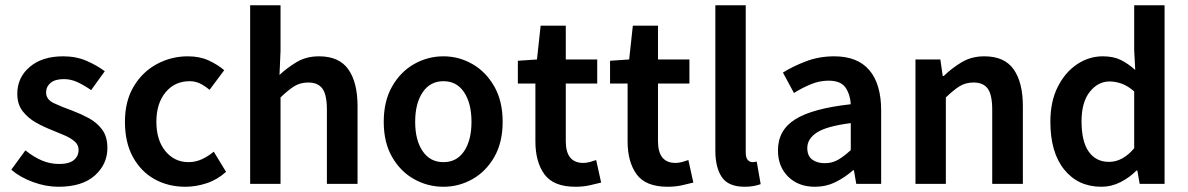

<svg xmlns="http://www.w3.org/2000/svg" viewBox="-20 -702 4535 733"><path d="M203 11Q155 11 106 -7Q57 -25 23 -54L77 -128Q108 -103 139.5 -89.5Q171 -76 206 -76Q244 -76 262 -91Q280 -106 280 -130Q280 -149 265 -162Q250 -175 227 -185Q204 -195 179 -205Q148 -217 117.5 -234Q87 -251 66.5 -277.5Q46 -304 46 -344Q46 -406 93.5 -446.5Q141 -487 221 -487Q271 -487 311 -469.5Q351 -452 380 -430L328 -358Q302 -376 276.5 -388Q251 -400 224 -400Q190 -400 173 -385.5Q156 -371 156 -349Q156 -322 186 -308Q216 -294 255 -280Q287 -268 318 -251.5Q349 -235 369.5 -208Q390 -181 390 -137Q390 -75 342 -32Q294 11 203 11Z M688 11Q622 11 570 -18Q518 -47 487.5 -102.5Q457 -158 457 -237Q457 -316 490.5 -372Q524 -428 579 -457.5Q634 -487 697 -487Q742 -487 776 -471.5Q810 -456 836 -434L780 -359Q761 -375 743 -383.5Q725 -392 704 -392Q647 -392 612 -349.5Q577 -307 577 -237Q577 -167 611.5 -125Q646 -83 700 -83Q727 -83 751.5 -94.5Q776 -106 796 -123L843 -46Q810 -16 769 -2.5Q728 11 688 11Z M935 0V-682H1051V-507L1047 -416Q1076 -443 1112.5 -465Q1149 -487 1198 -487Q1275 -487 1310 -437Q1345 -387 1345 -297V0H1228V-283Q1228 -340 1211 -363.5Q1194 -387 1157 -387Q1126 -387 1103 -372.5Q1080 -358 1051 -330V0Z M1673 11Q1613 11 1561 -18Q1509 -47 1477 -102.5Q1445 -158 1445 -237Q1445 -316 1477 -372Q1509 -428 1561 -457.5Q1613 -487 1673 -487Q1732 -487 1783.5 -457.5Q1835 -428 1867 -372Q1899 -316 1899 -237Q1899 -158 1867 -102.5Q1835 -47 1783.5 -18Q1732 11 1673 11ZM1673 -83Q1724 -83 1752 -125Q1780 -167 1780 -237Q1780 -307 1752 -349.5Q1724 -392 1673 -392Q1622 -392 1593.5 -349.5Q1565 -307 1565 -237Q1565 -167 1593.5 -125Q1622 -83 1673 -83Z M2177 11Q2093 11 2058.5 -36.5Q2024 -84 2024 -162V-383H1957V-470L2030 -475L2044 -604H2140V-475H2260V-383H2140V-163Q2140 -80 2207 -80Q2219 -80 2232 -83.5Q2245 -87 2256 -91L2275 -5Q2256 0 2231 5.5Q2206 11 2177 11Z M2529 11Q2445 11 2410.5 -36.5Q2376 -84 2376 -162V-383H2309V-470L2382 -475L2396 -604H2492V-475H2612V-383H2492V-163Q2492 -80 2559 -80Q2571 -80 2584 -83.5Q2597 -87 2608 -91L2627 -5Q2608 0 2583 5.5Q2558 11 2529 11Z M2823 11Q2761 11 2736 -25.5Q2711 -62 2711 -127V-682H2827V-121Q2827 -99 2835 -91Q2843 -83 2852 -83Q2855 -83 2859 -83.5Q2863 -84 2869 -85L2884 1Q2873 5 2858 8Q2843 11 2823 11Z M3091 11Q3028 11 2989 -27.5Q2950 -66 2950 -128Q2950 -205 3016 -246.5Q3082 -288 3228 -304Q3226 -341 3208 -367.5Q3190 -394 3143 -394Q3109 -394 3076 -380.5Q3043 -367 3011 -347L2969 -425Q3009 -450 3058.5 -468.5Q3108 -487 3165 -487Q3254 -487 3299 -434Q3344 -381 3344 -280V0H3249L3240 -52H3237Q3205 -24 3169 -6.5Q3133 11 3091 11ZM3129 -79Q3157 -79 3179.5 -92Q3202 -105 3228 -129V-232Q3135 -220 3098.5 -196Q3062 -172 3062 -137Q3062 -107 3080.5 -93Q3099 -79 3129 -79Z M3475 0V-475H3570L3579 -412H3583Q3614 -442 3651.5 -464.5Q3689 -487 3738 -487Q3815 -487 3850 -437Q3885 -387 3885 -297V0H3768V-283Q3768 -340 3751 -363.5Q3734 -387 3697 -387Q3666 -387 3643 -372.5Q3620 -358 3591 -330V0Z M4185 11Q4096 11 4043 -54.5Q3990 -120 3990 -237Q3990 -315 4018.5 -371Q4047 -427 4092.5 -457Q4138 -487 4190 -487Q4231 -487 4259 -473Q4287 -459 4314 -435L4310 -511V-682H4426V0H4331L4322 -51H4319Q4292 -24 4257.5 -6.5Q4223 11 4185 11ZM4214 -84Q4266 -84 4310 -136V-353Q4286 -374 4262.5 -382.5Q4239 -391 4216 -391Q4172 -391 4140.5 -351.5Q4109 -312 4109 -239Q4109 -162 4136.5 -123Q4164 -84 4214 -84Z"/></svg>

Font: Narnoor SemiBold
Style: Regular
Weight: 600
Designer: S. Sridhar Murthy
Foundry: SIL International
Version: Version 3.000